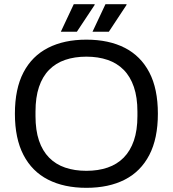

<svg xmlns="http://www.w3.org/2000/svg" viewBox="-20 -888 828 920"><path d="M393.8 12Q287.2 12 210.4 -27.2Q133.5 -66.4 92.5 -145.4Q51.4 -224.4 51.4 -343Q51.4 -462.6 92.5 -541.1Q133.5 -619.6 210.4 -658.8Q287.2 -698 393.8 -698Q501.3 -698 577.9 -658.8Q654.5 -619.6 695.5 -541.1Q736.5 -462.6 736.5 -343Q736.5 -224.4 695.5 -145.4Q654.5 -66.4 577.9 -27.2Q501.3 12 393.8 12ZM393.8 -69.5Q450.4 -69.5 495.6 -85Q540.8 -100.4 572.7 -132.7Q604.5 -164.9 621.5 -214.4Q638.5 -263.9 638.5 -331.9V-353Q638.5 -421.6 621.5 -471.3Q604.5 -521.1 572.7 -553.3Q540.8 -585.6 495.6 -601Q450.4 -616.5 393.8 -616.5Q337.2 -616.5 292.1 -601Q247.1 -585.6 215.3 -553.3Q183.5 -521.1 166.8 -471.3Q150.1 -421.6 150.1 -353V-331.9Q150.1 -263.9 166.8 -214.4Q183.5 -164.9 215.3 -132.7Q247.1 -100.4 292.1 -85Q337.2 -69.5 393.8 -69.5ZM423.3 -736 485.4 -868H585.7L586.7 -865L501.6 -736ZM271.5 -736 333.5 -868H432.9L433.9 -865L348.4 -736Z"/></svg>

Font: Archivo SemiBold
Style: Regular
Weight: 600
Designer: Hector Gatti
Foundry: Omnibus-Type
Version: Version 2.001